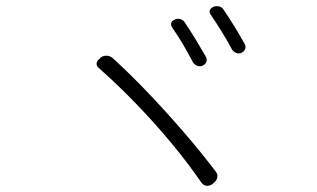

<svg xmlns="http://www.w3.org/2000/svg" viewBox="-20 -736 1040 629"><path d="M553 -672Q561 -676 570.5 -673.5Q580 -671 585 -663Q602 -638 620 -608.5Q638 -579 654 -551Q659 -543 656.5 -534.5Q654 -526 644 -521Q635 -517 626 -520.5Q617 -524 612 -532Q580 -594 544 -646Q539 -654 541 -661Q543 -668 553 -672ZM680 -714Q688 -717 697.5 -715Q707 -713 712 -705Q729 -680 747 -651Q765 -622 781 -593Q786 -585 783.5 -576.5Q781 -568 771 -563Q763 -559 754 -562.5Q745 -566 740 -574Q724 -604 706 -633Q688 -662 671 -687Q659 -704 680 -714ZM309 -547Q318 -554 329.5 -553.5Q341 -553 350 -545Q407 -493 466.5 -430.5Q526 -368 582.5 -302.5Q639 -237 686 -175Q694 -166 692 -155Q690 -144 680 -137L676 -133Q666 -126 656 -127.5Q646 -129 639 -139Q595 -203 540 -269Q485 -335 425 -397Q365 -459 305 -512Q296 -519 296.5 -528Q297 -537 307 -544Z"/></svg>

Font: Chiron GoRound TC L
Style: Regular
Weight: 300
Designer: Ryoko NISHIZUKA 西塚涼子 (kana, bopomofo & ideographs); Paul D. Hunt (Latin, Greek & Cyrillic); Sandoll Communications 산돌커뮤니
Foundry: Adobe
Version: Version 1.000;hotconv 1.1.1;makeotfexe 2.6.0